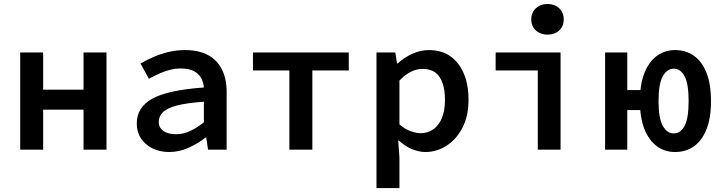

<svg xmlns="http://www.w3.org/2000/svg" viewBox="-20 -756 3640 970"><path d="M82 0V-491H198V-303H402V-491H518V0H402V-202H198V0Z M835 12Q787 12 750 -6.5Q713 -25 692 -57Q671 -89 671 -132Q671 -214 749.5 -257.5Q828 -301 1010 -314Q1008 -341 995.5 -363Q983 -385 958 -397.5Q933 -410 893 -410Q865 -410 838 -403Q811 -396 784.5 -384Q758 -372 732 -358L690 -435Q720 -453 756 -468.5Q792 -484 832 -493.5Q872 -503 914 -503Q983 -503 1029.5 -478.5Q1076 -454 1100.5 -406.5Q1125 -359 1125 -291V0H1031L1022 -61H1019Q980 -31 932.5 -9.5Q885 12 835 12ZM870 -78Q907 -78 941.5 -94.5Q976 -111 1010 -138V-242Q922 -236 872 -222.5Q822 -209 802 -188Q782 -167 782 -141Q782 -119 794 -105Q806 -91 825.5 -84.5Q845 -78 870 -78Z M1442 0V-400H1258V-491H1742V-400H1558V0Z M1882 194V-491H1977L1986 -435H1989Q2021 -465 2062.5 -484Q2104 -503 2146 -503Q2211 -503 2255 -472Q2299 -441 2323 -385Q2347 -329 2347 -253Q2347 -169 2316 -110Q2285 -51 2235.5 -19.5Q2186 12 2129 12Q2096 12 2060.5 -3Q2025 -18 1995 -46H1992L1998 40V194ZM2105 -83Q2140 -83 2168 -102Q2196 -121 2212 -158.5Q2228 -196 2228 -252Q2228 -301 2216 -336Q2204 -371 2179.5 -389.5Q2155 -408 2114 -408Q2086 -408 2057 -394Q2028 -380 1998 -349V-128Q2025 -104 2054 -93.5Q2083 -83 2105 -83Z M2697 0V-400H2484V-491H2812V0ZM2746 -581Q2711 -581 2687.5 -602Q2664 -623 2664 -658Q2664 -693 2687.5 -714.5Q2711 -736 2746 -736Q2782 -736 2805 -714.5Q2828 -693 2828 -658Q2828 -623 2805 -602Q2782 -581 2746 -581Z M3037 0V-491H3149V-301H3235L3232 -200H3149V0ZM3390 12Q3339 12 3299 -17Q3259 -46 3236 -103Q3213 -160 3213 -245Q3213 -331 3236 -388Q3259 -445 3299 -474Q3339 -503 3390 -503Q3445 -503 3485.5 -474.5Q3526 -446 3549 -389Q3572 -332 3572 -245Q3572 -159 3549 -102Q3526 -45 3485.5 -16.5Q3445 12 3390 12ZM3384 -82Q3418 -82 3438.5 -120Q3459 -158 3459 -245Q3459 -333 3438.5 -371Q3418 -409 3384 -409Q3350 -409 3328.5 -371Q3307 -333 3307 -245Q3307 -158 3328.5 -120Q3350 -82 3384 -82Z"/></svg>

Font: Source Code Pro SemiBold
Style: Regular
Weight: 600
Monospace: yes
Designer: Paul D. Hunt, Teo Tuominen
Foundry: Adobe Systems Incorporated
Version: Version 1.018;hotconv 1.0.116;makeotfexe 2.5.65601